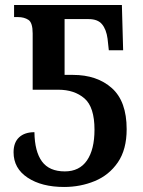

<svg xmlns="http://www.w3.org/2000/svg" viewBox="-20 -734 571 764"><path d="M235 10Q146 10 90 -27Q34 -64 34 -128Q34 -167 56 -187.5Q78 -208 117 -208Q118 -131 147 -91.5Q176 -52 238 -52Q296 -52 326 -95.5Q356 -139 356 -218Q356 -308 316 -342.5Q276 -377 212 -377H110V-601Q110 -644 93 -655Q76 -666 52 -666H36V-714H465L470 -534H413L408 -580Q403 -617 386 -637.5Q369 -658 333 -658H237V-436H270Q366 -436 425 -383.5Q484 -331 484 -220Q484 -139 449 -88Q414 -37 357 -13.5Q300 10 235 10Z"/></svg>

Font: Noto Serif SemiCondensed SemiBold
Style: Regular
Weight: 600
Width: 4
Designer: Monotype Design Team
Foundry: Monotype Imaging Inc.
Version: Version 2.013; ttfautohint (v1.8.4.7-5d5b)